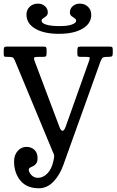

<svg xmlns="http://www.w3.org/2000/svg" viewBox="-20 -1000 625 1030"><path d="M408 -980.5Q434.5 -980.5 452 -963.8Q469.5 -947 469.5 -920.5Q469.5 -873.5 422.5 -846Q375.5 -818.5 296 -818.5Q216 -818.5 169 -846.2Q122 -874 122 -921.5Q122 -947.5 139.5 -964Q157 -980.5 183.5 -980.5Q206 -980.5 221.2 -967Q236.5 -953.5 236.5 -933Q236.5 -921 228.2 -914Q220 -907 211.5 -901.8Q203 -896.5 203 -888.5Q203 -876 227.8 -868Q252.5 -860 300 -860Q343 -860 365.8 -868.5Q388.5 -877 388.5 -888.5Q388.5 -897 380.2 -902Q372 -907 363.5 -913.8Q355 -920.5 355 -933Q355 -953.5 370.2 -967Q385.5 -980.5 408 -980.5ZM55.5 -134Q55.5 -168.5 75 -190.2Q94.5 -212 121.5 -212Q148 -212 164.8 -196Q181.5 -180 181.5 -153Q181.5 -133 174.5 -123.2Q167.5 -113.5 158 -109Q148.5 -104.5 141.5 -100.8Q134.5 -97 134.5 -89Q134.5 -75.5 148.5 -60.8Q162.5 -46 183.5 -46Q211 -46 234.2 -69.5Q257.5 -93 267 -138.5Q271 -157 270.5 -165Q270 -173 262 -188.5L59 -677Q54 -689.5 47.2 -692.2Q40.5 -695 20 -695H17Q7.5 -695 3.8 -696.8Q0 -698.5 0 -708V-731Q0 -742.5 3 -746.2Q6 -750 17 -750H213Q224 -750 227 -746.8Q230 -743.5 230 -732V-716Q230 -703 227 -699Q224 -695 211 -695H187Q167 -695 163.8 -691.2Q160.5 -687.5 164.5 -676L298.5 -320Q306.5 -298 315.5 -298.2Q324.5 -298.5 332.5 -321L458 -674Q464 -691.5 459.8 -693.2Q455.5 -695 430 -695H412Q401 -695 398 -698.5Q395 -702 395 -712V-729Q395 -742 397.8 -746Q400.5 -750 413 -750H569Q580.5 -750 582.8 -745.8Q585 -741.5 585 -730V-716Q585 -702 580.8 -698.5Q576.5 -695 562 -695H559Q533.5 -695 528.5 -688.5Q523.5 -682 517.5 -666L320 -115.5Q300 -59.5 266 -24.8Q232 10 188.5 10Q123.5 10 89.5 -31.2Q55.5 -72.5 55.5 -134Z"/></svg>

Font: Besley* Condensed
Style: Regular
Weight: 400
Width: 3
Designer: Owen Earl
Foundry: indestructible type*
Version: Version 3.000; ttfautohint (v1.8.3)